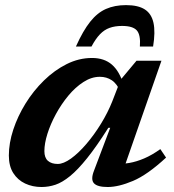

<svg xmlns="http://www.w3.org/2000/svg" viewBox="-20 -738 698 770"><path d="M357 -53.5 422 -225.5H414.5Q367 -150.5 329.5 -103.8Q292 -57 261 -31.8Q230 -6.5 202.5 2.8Q175 12 146.5 12Q110.5 12 80.8 -2Q51 -16 33.2 -44Q15.5 -72 15.5 -114.5Q15.5 -164 33.2 -218Q51 -272 82.5 -323Q114 -374 156.2 -415.2Q198.5 -456.5 247.5 -481Q296.5 -505.5 349 -505.5Q398 -505.5 428.8 -478.8Q459.5 -452 475.5 -398L464 -368.5Q449 -402.5 428.2 -416.2Q407.5 -430 380.5 -430Q347 -430 314.8 -409.2Q282.5 -388.5 254.2 -354.5Q226 -320.5 204.2 -280.5Q182.5 -240.5 170.2 -201.5Q158 -162.5 158 -132Q158 -105.5 172.2 -93Q186.5 -80.5 211.5 -80.5Q234.5 -80.5 264.8 -102.2Q295 -124 326.2 -160.5Q357.5 -197 385 -241.8Q412.5 -286.5 430.5 -332L464 -418.5L527.5 -494.5H627.5L468 -37.5L440.5 -81.5Q469.5 -79.5 498.5 -84.5Q527.5 -89.5 558.5 -102.8Q589.5 -116 623 -140L646 -106Q571.5 -37 513.5 -12.5Q455.5 12 412 12Q370.5 12 356.8 -3Q343 -18 357 -53.5ZM469.5 -634Q441 -634 419.5 -626.2Q398 -618.5 380.8 -600.5Q363.5 -582.5 347 -551.5H284.5Q313 -615 341.8 -651Q370.5 -687 405.2 -702.2Q440 -717.5 485.5 -717.5Q534 -717.5 560.8 -700.2Q587.5 -683 595.5 -646.5Q603.5 -610 594 -551.5H541Q544.5 -598.5 528.5 -616.2Q512.5 -634 469.5 -634Z"/></svg>

Font: Newsreader 9pt SemiBold
Style: Italic
Weight: 600
Italic angle: -17°
Designer: Hugues Gentile
Foundry: Production Type
Version: Version 1.003